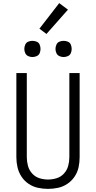

<svg xmlns="http://www.w3.org/2000/svg" viewBox="-20 -1204 616 1232"><path d="M288 8Q321 8 353 1Q385 -6 412.5 -24.5Q440 -43 458.5 -70.5Q477 -98 484 -130Q491 -162 491 -195V-735H425V-195Q425 -167 417.5 -139.5Q410 -112 390.5 -90.5Q371 -69 343.5 -60.5Q316 -52 288 -52Q260 -52 233 -60.5Q206 -69 186.5 -90.5Q167 -112 159.5 -139.5Q152 -167 152 -195V-735H85V-195Q85 -162 92.5 -130Q100 -98 118 -70.5Q136 -43 163.5 -24.5Q191 -6 223 1Q255 8 288 8ZM388 -838Q402 -838 415.5 -844Q429 -850 434.5 -863Q440 -876 440 -890Q440 -904 434.5 -917.5Q429 -931 415.5 -936.5Q402 -942 388 -942Q374 -942 361 -936.5Q348 -931 342 -917.5Q336 -904 336 -890Q336 -876 342 -863Q348 -850 361 -844Q374 -838 388 -838ZM188 -838Q202 -838 215.5 -844Q229 -850 234.5 -863Q240 -876 240 -890Q240 -904 234.5 -917.5Q229 -931 215.5 -936.5Q202 -942 188 -942Q174 -942 161 -936.5Q148 -931 142 -917.5Q136 -904 136 -890Q136 -876 142 -863Q148 -850 161 -844Q174 -838 188 -838ZM278 -986 416 -1142 360 -1184 233 -1020Z"/></svg>

Font: Iosevka Sparkle Light
Style: Regular
Weight: 300
Designer: Belleve Invis
Foundry: Belleve Invis
Version: Version 4.5.0; ttfautohint (v1.8.3)